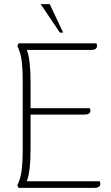

<svg xmlns="http://www.w3.org/2000/svg" viewBox="-20 -910 540 930"><path d="M466 -20Q466 -10 458.5 -5Q451 0 437 0H70L64 -13Q79 -43 84.5 -82Q90 -121 90 -188V-514Q90 -581 84.5 -619Q79 -657 64 -687L70 -700H447Q450 -694 450 -688Q450 -678 442.5 -673Q435 -668 421 -668H110Q128 -621 128 -514V-386H415Q418 -380 418 -374Q418 -355 389 -355H128V-188Q128 -79 110 -32H463Q466 -26 466 -20ZM177 -890H221L286 -752H270Z"/></svg>

Font: Thasadith
Style: Regular
Weight: 400
Designer: Cadson Demak Co.,Ltd.
Foundry: Cadson Demak Co.,Ltd.
Version: Version 1.000; ttfautohint (v1.6)